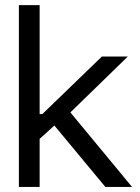

<svg xmlns="http://www.w3.org/2000/svg" viewBox="-20 -739 552 759"><path d="M131.8 -185.5 129.9 -288.1H147.5L382.8 -515.6H485.4L234.4 -271.5H226.6ZM54.7 0V-718.8H136.7V0ZM396.5 0 186.5 -252.9 245.1 -310.5 502 0Z"/></svg>

Font: Inter Display V
Style: Regular
Weight: 400
Designer: Rasmus Andersson
Foundry: rsms
Version: Version 3.015;git-src